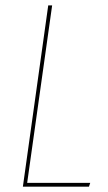

<svg xmlns="http://www.w3.org/2000/svg" viewBox="-20 -701 404 721"><path d="M175.8 -680.7 82 -14.2H318.8L314 0H65.9L161.1 -680.7Z"/></svg>

Font: Fira Sans Compressed Hair
Style: Italic
Weight: 100
Width: 3
Italic angle: -8°
Designer: Carrois Corporate & Edenspiekermann AG
Foundry: Carrois Corporate GbR & Edenspiekermann AG
Version: Version 4.203;PS 004.203;hotconv 1.0.88;makeotf.lib2.5.64775